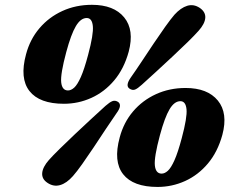

<svg xmlns="http://www.w3.org/2000/svg" viewBox="-20 -738 964 778"><path d="M352.5 -718.5Q441.5 -718.5 483.2 -667.5Q525 -616.5 501.5 -528.5Q482.5 -459.5 443 -412.5Q403.5 -365.5 350.5 -341.5Q297.5 -317.5 239 -317.5Q140 -317.5 99.5 -369Q59 -420.5 85.5 -518Q101.5 -578.5 139.8 -623.5Q178 -668.5 232.8 -693.5Q287.5 -718.5 352.5 -718.5ZM337 -515.5Q359.5 -599.5 356.2 -632.2Q353 -665 331.5 -665Q307 -665 287.5 -632.2Q268 -599.5 248.5 -527Q224.5 -437.5 228 -404.5Q231.5 -371.5 255.5 -371.5Q268 -371.5 280.8 -383Q293.5 -394.5 307.5 -425.8Q321.5 -457 337 -515.5ZM554.5 -394.5Q537.5 -379 527 -375Q516.5 -371 504.5 -379Q487 -391 510 -424Q529.5 -451.5 553.5 -487.8Q577.5 -524 602.2 -561Q627 -598 649.2 -629.2Q671.5 -660.5 687 -678.5Q712.5 -706.5 738.5 -714.5Q764.5 -722.5 789.5 -706Q813.5 -689.5 811.8 -665.5Q810 -641.5 784.5 -613Q769 -595.5 741.2 -568.2Q713.5 -541 680 -509.8Q646.5 -478.5 613.5 -448.2Q580.5 -418 554.5 -394.5ZM407.5 -309Q424.5 -324 435.5 -328.2Q446.5 -332.5 458.5 -325Q476.5 -312 452 -279Q432.5 -251 408.5 -214.8Q384.5 -178.5 359.8 -141.2Q335 -104 313 -73Q291 -42 275.5 -24.5Q250 4.5 223.5 12Q197 19.5 172.5 3Q149 -12.5 151 -36.8Q153 -61 178 -89.5Q193.5 -107 221.5 -134.5Q249.5 -162 282.8 -193.5Q316 -225 348.8 -255.2Q381.5 -285.5 407.5 -309ZM732 -381.5Q821 -381.5 862.8 -330.5Q904.5 -279.5 881 -191.5Q862 -122.5 822.5 -75.5Q783 -28.5 730 -4.5Q677 19.5 618.5 19.5Q519.5 19.5 479 -32Q438.5 -83.5 465 -181Q481 -241.5 519.2 -286.5Q557.5 -331.5 612.2 -356.5Q667 -381.5 732 -381.5ZM716.5 -178.5Q739 -262.5 735.8 -295.2Q732.5 -328 711 -328Q686.5 -328 667 -295.2Q647.5 -262.5 628 -190Q604 -100.5 607.5 -67.5Q611 -34.5 635 -34.5Q647.5 -34.5 660.2 -46Q673 -57.5 687 -88.8Q701 -120 716.5 -178.5Z"/></svg>

Font: Fraunces 9pt S050 Black
Style: Italic
Weight: 900
Italic angle: -16°
Version: Version 1.000; ttfautohint (v1.8.3)